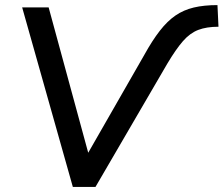

<svg xmlns="http://www.w3.org/2000/svg" viewBox="-20 -734 878 754"><path d="M266 0 67 -705H171L339 -88H300L547 -519Q578 -575 607.5 -613Q637 -651 669 -673Q701 -695 741 -704.5Q781 -714 834 -714L838 -629Q791 -629 758.5 -616.5Q726 -604 698.5 -572.5Q671 -541 637 -484L355 0Z"/></svg>

Font: Nunito Sans 12pt SemiBold
Style: Italic
Weight: 600
Italic angle: -9°
Designer: Vernon Adams
Foundry: Vernon Adams
Version: Version 3.101;gftools[0.9.27]